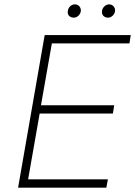

<svg xmlns="http://www.w3.org/2000/svg" viewBox="-20 -861 620 881"><path d="M63 0H468L475 -38H109L162 -340H498L504 -378H168L218 -662H574L580 -700H185ZM317 -780C333 -779 349 -793 351 -811C352 -826 342 -840 325 -841C308 -842 292 -827 291 -809C289 -793 299 -781 317 -780ZM474 -780C490 -779 506 -793 508 -811C509 -826 499 -840 482 -841C466 -842 449 -827 448 -809C446 -793 457 -781 474 -780Z"/></svg>

Font: Fixel Display 20240404 ExLight
Style: Italic
Weight: 200
Italic angle: -10°
Designer: AlfaBravo + MacPaw
Foundry: Kyrylo Tkachov, Marchela Mozhyna, Serhii Makarenko, Maria Weinstein, Zakhar Kryvoshyya
Version: Version 1.211;Glyphs 3.2 (3225)